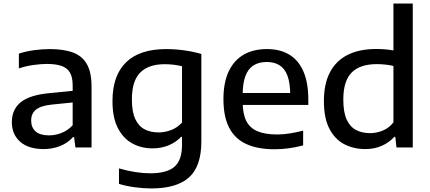

<svg xmlns="http://www.w3.org/2000/svg" viewBox="-20 -828 2414 1078"><path d="M225.5 9Q140 9 93.2 -32.2Q46.5 -73.5 46.5 -142Q46.5 -214.5 98 -255.2Q149.5 -296 263.5 -305.5L413 -320.5L422 -256L272 -241Q209 -234.5 182 -212.5Q155 -190.5 155 -151.5Q155 -112 180 -90Q205 -68 255.5 -68Q290.5 -68 325.2 -81.5Q360 -95 388 -124.5V-348Q388 -395 372.2 -421.2Q356.5 -447.5 324.5 -458.2Q292.5 -469 243 -469Q210 -469 168.2 -463.2Q126.5 -457.5 86 -444V-527Q125 -540 171.5 -546.2Q218 -552.5 259 -552.5Q338 -552.5 390 -533Q442 -513.5 468 -467.5Q494 -421.5 494 -341.5V0H403.5L396 -58.5H390Q362 -26 318.5 -8.5Q275 9 225.5 9Z M830 230Q787.5 230 739.5 223.8Q691.5 217.5 648 204.5V117.5Q696 131.5 740.5 138.2Q785 145 823.5 145Q917 145 959.5 108.2Q1002 71.5 1002 -15.5V-59.5H996.5Q969 -30 928 -12.5Q887 5 835 5Q774 5 723.2 -22.5Q672.5 -50 642 -108.5Q611.5 -167 611.5 -261Q611.5 -404 687.8 -478.2Q764 -552.5 913.5 -552.5Q947 -552.5 981.2 -549.2Q1015.5 -546 1048.5 -539.8Q1081.5 -533.5 1110.5 -525V-34Q1110.5 106 1041.2 168Q972 230 830 230ZM870 -84.5Q906 -84.5 941.2 -98Q976.5 -111.5 1002 -140V-456Q983 -461 958 -464.2Q933 -467.5 904 -467.5Q814 -467.5 767.2 -420.5Q720.5 -373.5 720.5 -270Q720.5 -199.5 739.8 -159Q759 -118.5 792.8 -101.5Q826.5 -84.5 870 -84.5Z M1521.5 10Q1426.5 10 1362.5 -19.5Q1298.5 -49 1266.5 -111.2Q1234.5 -173.5 1234.5 -271.5Q1234.5 -364 1263.8 -426.5Q1293 -489 1347.5 -520.8Q1402 -552.5 1479 -552.5Q1553.5 -552.5 1605.5 -520.5Q1657.5 -488.5 1684.2 -425.5Q1711 -362.5 1711 -268.5V-239H1287V-306H1632L1609.5 -294Q1609.5 -360.5 1594.5 -401.5Q1579.5 -442.5 1550 -461.2Q1520.5 -480 1477.5 -480Q1434.5 -480 1404.2 -461.5Q1374 -443 1358.2 -402Q1342.5 -361 1342.5 -294.5V-256Q1342.5 -189.5 1362.5 -149.5Q1382.5 -109.5 1425.2 -91.2Q1468 -73 1536.5 -73Q1570 -73 1606.8 -78.8Q1643.5 -84.5 1682 -94.5V-11.5Q1638.5 -0.5 1599.2 4.8Q1560 10 1521.5 10Z M2031.5 9Q1966 9 1913.2 -18.2Q1860.5 -45.5 1829.5 -105Q1798.5 -164.5 1798.5 -260.5Q1798.5 -357 1832.5 -422Q1866.5 -487 1932 -520Q1997.5 -553 2093 -553Q2119 -553 2143.8 -550.8Q2168.5 -548.5 2189 -545V-808H2297.5V0H2206L2199.5 -59.5H2193.5Q2166 -28.5 2124.5 -9.8Q2083 9 2031.5 9ZM2058 -80.5Q2094 -80.5 2129 -94.8Q2164 -109 2189 -141V-457.5Q2170 -462.5 2145.2 -465.2Q2120.5 -468 2095.5 -468Q2001 -468 1954.2 -420.5Q1907.5 -373 1907.5 -269Q1907.5 -198.5 1926.2 -157.2Q1945 -116 1979 -98.2Q2013 -80.5 2058 -80.5Z"/></svg>

Font: Encode Sans SemiExpanded Medium
Style: Regular
Weight: 500
Width: 6
Designer: Multiple Designers
Foundry: Impallari Type
Version: Version 3.002